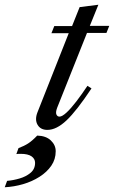

<svg xmlns="http://www.w3.org/2000/svg" viewBox="-126 -540 481 810"><path d="M74 8Q45 8 32.5 -13.5Q20 -35 32 -66L164 -400H91L103 -430H178L210 -510L289 -520L253 -431H335L323 -401H241L115 -85Q108 -66 112 -57Q116 -48 125 -48Q136 -48 154.5 -65Q173 -82 196 -112Q219 -142 243 -178L260 -167Q197 -72 154.5 -32Q112 8 74 8ZM-106 250 -96 223Q-71 221 -43.5 213Q-16 205 3 189Q22 173 22 147Q22 130 7 119.5Q-8 109 -39 109Q-43 109 -48 109Q-53 109 -57 110L-48 85Q-24 76 -7 65Q10 54 31 32Q68 33 88.5 52.5Q109 72 109 98Q109 132 90.5 159Q72 186 40.5 206Q9 226 -29 237Q-67 248 -106 250Z"/></svg>

Font: Ibarra Real Nova Medium
Style: Italic
Weight: 500
Italic angle: -22°
Designer: Jose Maria Ribagorda & Octavio Pardo
Foundry: Octavio Pardo
Version: Version 2.000